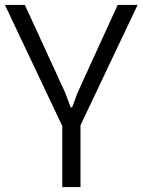

<svg xmlns="http://www.w3.org/2000/svg" viewBox="-20 -760 579 780"><path d="M233 -248 0 -740H81L245 -383L267 -324H273L295 -383L458 -740H539L307 -251V0H233Z"/></svg>

Font: Encode Sans Compressed
Style: Regular
Weight: 400
Designer: Pablo Impallari, Andres Torresi
Foundry: Pablo Impallari, Andres Torresi
Version: Version 1.000; ttfautohint (v1.00) -l 8 -r 50 -G 200 -x 14 -